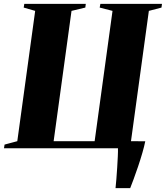

<svg xmlns="http://www.w3.org/2000/svg" viewBox="-38 -763 853 988"><path d="M556.5 205Q558.5 187 560.8 158.8Q563 130.5 565 100Q567 69.5 568.2 42.5Q569.5 15.5 569 0H-17.5L-14.5 -19L51 -36.5L143 -707L84 -724L87 -743H403.5L401 -724L330 -707L238 -36.5H449L541 -707L475 -724L478.5 -743H795.5L793 -724L728 -707L636 -36.5L709.5 -36Q704.5 -10.5 694.5 24Q684.5 58.5 672.5 94Q660.5 129.5 649.5 159.2Q638.5 189 632 205Z"/></svg>

Font: Merriweather 144pt Black
Style: Italic
Weight: 900
Italic angle: -7.8°
Version: Version 2.101